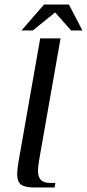

<svg xmlns="http://www.w3.org/2000/svg" viewBox="-20 -830 385 850"><path d="M56 -61Q56 -78 63 -120L158 -660H248L153 -120Q148 -88 148 -75Q148 -47 161 -33.5Q174 -20 205 -20H225L222 0H132Q91 0 73.5 -12.5Q56 -25 56 -61ZM75 -695 175 -810H285L345 -695H295L224 -775L125 -695Z"/></svg>

Font: Philosopher
Style: Italic
Weight: 400
Italic angle: -10°
Designer: Jovanny Lemonad
Foundry: Jovanny Lemonad
Version: Version 2.000